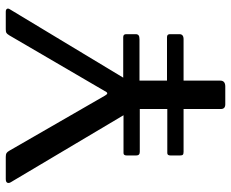

<svg xmlns="http://www.w3.org/2000/svg" viewBox="-86 -696 782 649"><g transform="rotate(-90 304.5 -371.0)"><path d="M598 -728 367 -345H504Q514 -345 514 -335V-303Q514 -296 510 -293Q506 -290 497 -290H357V-197H504Q514 -197 514 -187V-155Q514 -141 497 -141H357V-17Q357 0 337 0H277Q261 0 261 -15V-141H116Q109 -141 106.5 -143.5Q104 -146 104 -153V-185Q104 -196 112 -196H261V-289H116Q104 -289 104 -301V-333Q104 -344 112 -344H240L13 -726Q11 -729 11 -733Q11 -742 24 -742H99Q108 -742 112 -739.5Q116 -737 120 -730L305 -409Q306 -408 308.5 -403.5Q311 -399 314 -399Q318 -399 322 -408L510 -730Q515 -738 518.5 -740Q522 -742 531 -742H590Q597 -742 599.5 -738Q602 -734 598 -728Z"/></g></svg>

Font: Libre Franklin
Style: Regular
Weight: 400
Designer: Pablo Impallari, Rodrigo Fuenzalida
Foundry: Impallari Type
Version: Version 1.002; ttfautohint (v1.5)